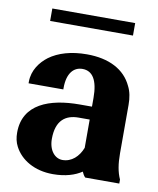

<svg xmlns="http://www.w3.org/2000/svg" viewBox="-82 -775 699 849"><g transform="rotate(10 268.0 -350.5)"><path d="M26 -144C26 -121 30 -101 40 -82C68 -28 130 10 213 10C270 10 312 -4 342 -24C346 -15 350 -7 357 0H510V-18C496 -49 490 -85 490 -132V-350C490 -381 485 -409 473 -432C441 -501 370 -538 270 -538C200 -538 143 -521 102 -491C69 -466 38 -426 38 -374V-367H194V-374C194 -440 223 -471 262 -471C308 -471 332 -432 332 -353V-314H277C142 -314 26 -272 26 -144ZM84 -655H456V-711H84ZM182 -143C182 -227 225 -256 282 -256H332V-129C316 -88 285 -59 244 -59C211 -59 182 -90 182 -143Z"/></g></svg>

Font: Aerodynamic
Style: Bd
Weight: 500
Designer: Google
Version: Version 2.000980; 2014